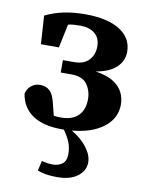

<svg xmlns="http://www.w3.org/2000/svg" viewBox="-82 -557 635 841"><g transform="rotate(10 235.0 -137.0)"><path d="M214 15Q132 15 84.5 -17Q37 -49 27 -110Q32 -133 49 -146.5Q66 -160 88 -160Q114 -160 131 -144.5Q148 -129 157 -88L170 -37Q178 -36 185.5 -35.5Q193 -35 202 -35Q252 -35 278.5 -61Q305 -87 305 -134Q305 -172 284.5 -200.5Q264 -229 214 -229H167V-284H215Q261 -284 283 -308.5Q305 -333 305 -369Q305 -407 280.5 -426.5Q256 -446 217 -446Q201 -446 187 -445Q173 -444 162 -441L140 -336H60L52 -462Q93 -482 136.5 -490.5Q180 -499 230 -499Q328 -499 383 -464.5Q438 -430 438 -368Q438 -329 408.5 -300Q379 -271 317 -260Q370 -252 399 -232.5Q428 -213 439.5 -188Q451 -163 451 -136Q451 -75 399.5 -35Q348 5 259 13Q302 38 328 72Q354 106 354 138Q354 175 321.5 200Q289 225 230 225Q202 225 181 221.5Q160 218 143 211L153 167Q166 170 177.5 172Q189 174 202 174Q227 174 244.5 161Q262 148 262 117Q262 91 253.5 68Q245 45 224 15Q221 15 218.5 15Q216 15 214 15Z"/></g></svg>

Font: Source Serif 4
Style: Bold
Weight: 700
Designer: Frank Grießhammer
Foundry: Adobe
Version: Version 4.005;hotconv 1.1.0;makeotfexe 2.6.0